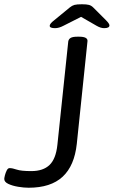

<svg xmlns="http://www.w3.org/2000/svg" viewBox="-23 -874 533 900"><path d="M111 6Q89 6 62 1.5Q35 -3 16 -12Q-3 -21 -3 -35Q-3 -40 0 -52Q3 -64 8.5 -75Q14 -86 22 -86Q35 -86 55.5 -79Q76 -72 124 -72Q179 -72 209 -100.5Q239 -129 246 -195L297 -680Q299 -691 308.5 -696.5Q318 -702 340 -702H348Q390 -702 387 -680L337 -200Q326 -97 270.5 -45.5Q215 6 111 6ZM235 -742Q210 -742 210 -753Q210 -763 231 -779L304 -839Q315 -848 326 -851Q337 -854 361 -854Q383 -854 394 -851Q405 -848 414 -839L474 -779Q490 -763 490 -755Q490 -742 465 -742Q449 -742 430 -753L357 -795L274 -753Q253 -742 235 -742Z"/></svg>

Font: Asap Semi Expanded Semi Expanded Regular
Style: Italic
Weight: 400
Width: 6
Italic angle: -6°
Designer: Pablo Cosgaya
Foundry: Omnibus-Type
Version: Version 3.001; ttfautohint (v1.8.4.7-5d5b)